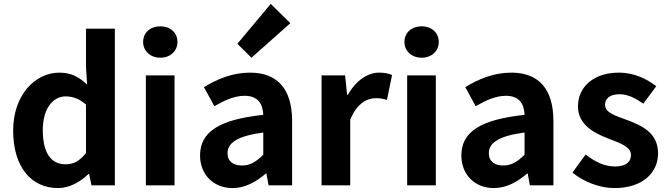

<svg xmlns="http://www.w3.org/2000/svg" viewBox="-20 -944 3405 978"><path d="M276 14C334 14 390 -18 431 -58H434L446 0H565V-798H418V-601L424 -513C384 -550 345 -574 282 -574C161 -574 47 -462 47 -279C47 -96 137 14 276 14ZM314 -107C240 -107 198 -165 198 -281C198 -393 251 -453 314 -453C349 -453 384 -442 418 -411V-165C386 -123 353 -107 314 -107Z M723 0H869V-560H723ZM797 -650C847 -650 884 -684 884 -730C884 -778 847 -810 797 -810C746 -810 709 -778 709 -730C709 -684 746 -650 797 -650Z M1165 14C1229 14 1285 -18 1334 -60H1337L1348 0H1468V-327C1468 -489 1395 -574 1253 -574C1165 -574 1085 -541 1019 -500L1072 -403C1124 -433 1174 -456 1226 -456C1295 -456 1319 -414 1321 -359C1096 -335 999 -272 999 -152C999 -57 1065 14 1165 14ZM1213 -101C1170 -101 1139 -120 1139 -164C1139 -214 1185 -251 1321 -269V-156C1286 -121 1255 -101 1213 -101ZM1261 -650 1459 -826 1359 -924 1189 -721Z M1618 0H1764V-334C1796 -415 1849 -444 1893 -444C1916 -444 1932 -441 1951 -435L1977 -562C1960 -569 1942 -574 1911 -574C1853 -574 1793 -534 1752 -461H1748L1738 -560H1618Z M2054 0H2200V-560H2054ZM2128 -650C2178 -650 2215 -684 2215 -730C2215 -778 2178 -810 2128 -810C2077 -810 2040 -778 2040 -730C2040 -684 2077 -650 2128 -650Z M2496 14C2560 14 2616 -18 2665 -60H2668L2679 0H2799V-327C2799 -489 2726 -574 2584 -574C2496 -574 2416 -541 2350 -500L2403 -403C2455 -433 2505 -456 2557 -456C2626 -456 2650 -414 2652 -359C2427 -335 2330 -272 2330 -152C2330 -57 2396 14 2496 14ZM2544 -101C2501 -101 2470 -120 2470 -164C2470 -214 2516 -251 2652 -269V-156C2617 -121 2586 -101 2544 -101Z M3109 14C3255 14 3332 -65 3332 -163C3332 -267 3250 -304 3176 -332C3117 -354 3062 -369 3062 -410C3062 -442 3086 -464 3136 -464C3178 -464 3217 -444 3257 -416L3323 -505C3276 -540 3214 -574 3132 -574C3006 -574 2924 -503 2924 -402C2924 -309 3006 -266 3077 -239C3136 -216 3194 -197 3194 -155C3194 -120 3169 -96 3113 -96C3061 -96 3013 -118 2963 -157L2896 -65C2951 -19 3034 14 3109 14Z"/></svg>

Font: Source Han Sans SC Bold
Style: Regular
Weight: 700
Designer: Ryoko NISHIZUKA (kana & ideographs); Paul D. Hunt (Latin, Greek & Cyrillic); Wenlong ZHANG (bopomofo); Sandoll Communica
Foundry: Adobe Systems Incorporated
Version: Version 1.001;PS 1.001;hotconv 1.0.78;makeotf.lib2.5.61930